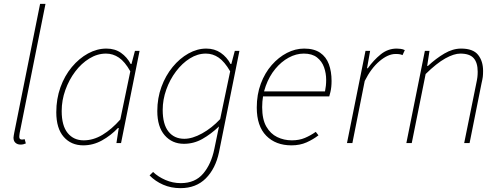

<svg xmlns="http://www.w3.org/2000/svg" viewBox="-20 -742 2588 996"><path d="M86 8Q71 8 60.5 -1Q50 -10 50 -28Q50 -33 51.5 -40Q53 -47 54 -54L188 -722H216L82 -52Q81 -45 80.5 -40Q80 -35 80 -32Q80 -18 94 -18Q97 -18 99.5 -18.5Q102 -19 108 -20L114 2Q107 5 101 6.5Q95 8 86 8Z M412 12Q349 12 310.5 -32Q272 -76 272 -160Q272 -229 293.5 -289Q315 -349 352.5 -394Q390 -439 436.5 -464.5Q483 -490 532 -490Q576 -490 607.5 -468Q639 -446 658 -410H662L680 -478H704L608 0H584L596 -78H592Q555 -39 509 -13.5Q463 12 412 12ZM414 -14Q464 -14 511.5 -42.5Q559 -71 604 -122L656 -372Q628 -422 597 -443Q566 -464 530 -464Q485 -464 443.5 -438.5Q402 -413 370 -370.5Q338 -328 319 -275Q300 -222 300 -166Q300 -90 331 -52Q362 -14 414 -14Z M916 234Q867 234 826 216Q785 198 756 168L774 150Q800 175 838 191.5Q876 208 918 208Q992 208 1034 158.5Q1076 109 1092 30L1116 -86Q1074 -46 1029.5 -21Q985 4 934 4Q873 4 834.5 -40Q796 -84 796 -166Q796 -233 817.5 -291.5Q839 -350 875.5 -394.5Q912 -439 957.5 -464.5Q1003 -490 1050 -490Q1093 -490 1125 -468Q1157 -446 1176 -410H1180L1198 -478H1222L1116 48Q1098 133 1047.5 183.5Q997 234 916 234ZM936 -22Q978 -22 1028.5 -50Q1079 -78 1122 -124L1174 -372Q1145 -422 1114.5 -443Q1084 -464 1048 -464Q1005 -464 965 -439Q925 -414 893 -371.5Q861 -329 842.5 -277Q824 -225 824 -172Q824 -97 854 -59.5Q884 -22 936 -22Z M1492 12Q1410 12 1361 -38Q1312 -88 1312 -184Q1312 -252 1333 -308Q1354 -364 1389.5 -404.5Q1425 -445 1468.5 -467.5Q1512 -490 1558 -490Q1609 -490 1640.5 -468.5Q1672 -447 1686 -409Q1700 -371 1700 -322Q1700 -306 1698.5 -291.5Q1697 -277 1694 -264.5Q1691 -252 1688 -242H1336L1342 -268H1666Q1669 -283 1670.5 -297.5Q1672 -312 1672 -328Q1672 -362 1661 -393Q1650 -424 1624.5 -444Q1599 -464 1556 -464Q1516 -464 1477.5 -443Q1439 -422 1408 -384.5Q1377 -347 1358.5 -296Q1340 -245 1340 -186Q1340 -123 1361.5 -85.5Q1383 -48 1418 -31Q1453 -14 1494 -14Q1532 -14 1561.5 -26.5Q1591 -39 1618 -58L1632 -40Q1605 -19 1570.5 -3.5Q1536 12 1492 12Z M1780 0 1876 -478H1900L1884 -388H1888Q1918 -430 1955 -460Q1992 -490 2038 -490Q2047 -490 2058.5 -488.5Q2070 -487 2080 -482L2068 -456Q2062 -459 2054 -460.5Q2046 -462 2032 -462Q1993 -462 1949 -425Q1905 -388 1872 -322L1808 0Z M2088 0 2184 -478H2208L2196 -400H2200Q2242 -439 2285.5 -464.5Q2329 -490 2372 -490Q2434 -490 2460 -457.5Q2486 -425 2486 -374Q2486 -356 2484.5 -343.5Q2483 -331 2478 -310L2416 0H2388L2450 -306Q2455 -329 2456.5 -342Q2458 -355 2458 -370Q2458 -417 2437 -440.5Q2416 -464 2368 -464Q2335 -464 2290 -439Q2245 -414 2188 -358L2116 0Z"/></svg>

Font: Source Sans 3 ExtraLight
Style: Italic
Weight: 250
Italic angle: -11°
Designer: Paul D. Hunt
Foundry: Adobe
Version: Version 3.046;hotconv 1.0.118;makeotfexe 2.5.65603